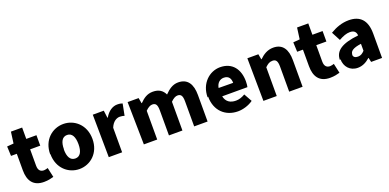

<svg xmlns="http://www.w3.org/2000/svg" viewBox="-3 -1645 5320 2623"><g transform="rotate(-20 2657.5 -334.0)"><path d="M19 -423H103V-182C103 -33 166 66 323 66C386 66 431 53 464 44L433 -96C417 -91 395 -84 375 -84C328 -84 295 -111 295 -180V-418H442V-570H294V-735H131L109 -570L13 -562Z M533 -262C533 -55 680 66 839 66C997 66 1144 -55 1144 -261C1144 -468 996 -589 837 -589C677 -589 529 -468 529 -260ZM729 -260C729 -364 762 -430 835 -430C907 -430 940 -364 940 -259C940 -155 907 -89 834 -89C760 -89 727 -155 727 -258Z M1268 50H1462V-307C1495 -389 1551 -418 1597 -418C1624 -418 1642 -413 1664 -407L1697 -575C1679 -582 1658 -587 1620 -587C1557 -587 1487 -546 1440 -462H1435L1421 -570H1261Z M1778 50H1972V-368C2009 -406 2043 -423 2071 -423C2120 -423 2142 -397 2142 -311V52H2338V-366C2375 -404 2409 -421 2437 -421C2486 -421 2508 -395 2508 -309V54H2703V-333C2703 -489 2643 -586 2506 -586C2422 -586 2363 -537 2309 -482C2277 -549 2224 -585 2137 -585C2052 -585 1998 -542 1946 -490H1941L1927 -569H1767Z M2826 -262C2826 -55 2964 66 3143 66C3216 66 3301 41 3365 -5L3300 -122C3254 -95 3212 -81 3166 -81C3086 -81 3026 -116 3008 -201H3375C3379 -215 3383 -250 3383 -284C3383 -455 3295 -585 3114 -585C2962 -585 2816 -459 2816 -255ZM3001 -325C3014 -399 3061 -433 3114 -433C3185 -433 3212 -386 3212 -323Z M3516 50H3710V-368C3748 -404 3774 -423 3818 -423C3867 -423 3890 -397 3890 -311V52H4085V-335C4085 -491 4026 -588 3889 -588C3804 -588 3740 -545 3688 -494H3683L3669 -572H3509Z M4179 -423H4263V-182C4263 -33 4326 66 4483 66C4546 66 4591 53 4624 44L4593 -96C4577 -91 4555 -84 4535 -84C4488 -84 4455 -111 4455 -180V-418H4602V-570H4454V-735H4291L4269 -570L4173 -562Z M4700 -124C4700 -19 4770 67 4885 67C4954 67 5012 36 5063 -10H5067L5081 53H5240V-302C5240 -497 5148 -587 4986 -587C4888 -587 4798 -554 4715 -504L4783 -375C4845 -410 4896 -429 4945 -429C5008 -429 5034 -399 5038 -348C4793 -321 4689 -249 4689 -117ZM4874 -132C4874 -176 4913 -211 5035 -227V-126C5006 -95 4979 -76 4939 -76C4898 -76 4871 -93 4871 -129Z"/></g></svg>

Font: GenEiGothic-pro-Heavy
Style: Bold
Weight: 900
Designer: Ryoko NISHIZUKA (kana & ideographs); Paul D. Hunt (Latin, Greek & Cyrillic); Wenlong ZHANG (bopomofo); Sandoll Communica
Foundry: Adobe Systems Incorporated; o_tamon
Version: Version 1.000.140830